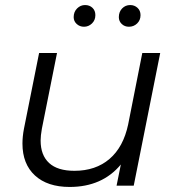

<svg xmlns="http://www.w3.org/2000/svg" viewBox="-20 -736 704 761"><path d="M615 -526 510 0H442L459 -84Q385 5 256 5Q168 5 118.5 -40.5Q69 -86 69 -167Q69 -195 75 -226L135 -526H206L146 -226Q141 -198 141 -179Q141 -121 174.5 -90Q208 -59 275 -59Q359 -59 414 -106Q469 -153 488 -243L544 -526ZM272 -668Q272 -689 285.5 -702.5Q299 -716 317 -716Q335 -716 346.5 -705Q358 -694 358 -676Q358 -656 344.5 -643Q331 -630 313 -630Q296 -630 284 -641Q272 -652 272 -668ZM451 -668Q451 -689 464 -702.5Q477 -716 496 -716Q513 -716 525 -705Q537 -694 537 -676Q537 -656 523.5 -643Q510 -630 491 -630Q474 -630 462.5 -641Q451 -652 451 -668Z"/></svg>

Font: Montserrat Alternates
Style: Italic
Weight: 400
Italic angle: -11.3°
Designer: Julieta Ulanovsky
Foundry: Julieta Ulanovsky
Version: Version 7.200